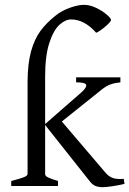

<svg xmlns="http://www.w3.org/2000/svg" viewBox="-20 -777 540 802"><path d="M354 -21 168.5 -254.9V-50.8Q168.5 -45.4 171.9 -41.7Q175.3 -38.1 186.8 -33.2Q198.2 -28.3 222.2 -21V0H26.9V-21Q64.9 -30.8 80.1 -36.9Q95.2 -43 95.2 -50.8V-437.5Q95.7 -512.7 109.9 -563.2Q124 -613.8 148.7 -647.5Q173.3 -681.2 212.9 -712.4Q239.3 -733.4 273.4 -745.1Q307.6 -756.8 330.6 -756.8Q355 -756.8 381.1 -744.4Q407.2 -731.9 425.5 -716.3Q443.8 -700.7 443.8 -693.8Q443.8 -686.5 420.4 -666.5Q397 -646.5 381.8 -640.1Q332.5 -695.8 276.9 -695.8Q252.9 -695.8 228 -673.1Q203.1 -650.4 185.8 -596.9Q168.5 -543.5 168.5 -457V-258.8L318.8 -390.1Q340.3 -409.7 340.3 -419.4Q340.3 -427.2 328.9 -430.2Q317.4 -433.1 297.9 -433.1V-454.1H482.9V-433.1Q459 -430.7 441.4 -424.3Q423.8 -418 404.8 -402.8L238.3 -269.5L421.9 -54.2Q433.6 -41 447 -35.2Q460.4 -29.3 481 -29.3Q491.2 -29.3 497.1 -29.8L500 -8.8Q473.1 -2.4 447.3 1.2Q421.4 4.9 410.2 4.9Q389.6 4.9 377.2 -1Q364.7 -6.8 354 -21Z"/></svg>

Font: David Libre
Style: Regular
Weight: 400
Version: Version 1.000